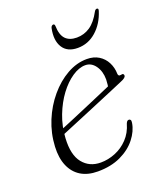

<svg xmlns="http://www.w3.org/2000/svg" viewBox="-124 -729 695 820"><g transform="rotate(-20 223.5 -319.5)"><path d="M76 -204.5Q76 -204.5 95.5 -212.8Q115 -221 146.8 -234.2Q178.5 -247.5 215.2 -263.2Q252 -279 287.2 -294Q322.5 -309 348.5 -320.5L341.5 -307.5Q344 -315.5 345.2 -325Q346.5 -334.5 347 -349.5Q347 -386.5 329 -411.8Q311 -437 283.5 -437Q255 -437 223.8 -416Q192.5 -395 165.2 -358.5Q138 -322 119.5 -274.2Q101 -226.5 98 -173Q93.5 -98 123.5 -60.8Q153.5 -23.5 205 -23.5Q238.5 -23.5 271.2 -36.8Q304 -50 329.2 -76.5Q354.5 -103 365.5 -142Q368.5 -149.5 371.8 -152Q375 -154.5 379 -154.5Q384 -154.5 386.5 -150.5Q389 -146.5 387.5 -137.5Q382 -101.5 355.5 -67.8Q329 -34 284.5 -13Q240 8 180 8Q134.5 8 103.2 -11.2Q72 -30.5 56.5 -66.8Q41 -103 43.5 -154Q46.5 -214 69 -268.8Q91.5 -323.5 127.8 -366.5Q164 -409.5 208.2 -434.5Q252.5 -459.5 298.5 -459.5Q330 -459.5 352.5 -445.5Q375 -431.5 387.2 -407.8Q399.5 -384 400 -356Q400 -350.5 403.2 -347.5Q406.5 -344.5 413 -346Q420 -348 423.2 -345.8Q426.5 -343.5 426.5 -338.5Q426.5 -333.5 421.2 -328.8Q416 -324 401 -318Q382.5 -310 352 -297.2Q321.5 -284.5 285.5 -269.2Q249.5 -254 213 -238.8Q176.5 -223.5 146.2 -211Q116 -198.5 97.8 -190.8Q79.5 -183 79.5 -183ZM291 -560Q324.5 -560 351.8 -578.5Q379 -597 401 -638Q406 -647 412.5 -647Q416.5 -647 418 -644.2Q419.5 -641.5 417.5 -635Q401 -582 364.2 -549.5Q327.5 -517 280 -517Q232.5 -517 212.2 -549.5Q192 -582 203 -635Q204.5 -641.5 208 -644.2Q211.5 -647 214.5 -647Q221 -647 221.5 -638Q222.5 -597 240.2 -578.5Q258 -560 291 -560Z"/></g></svg>

Font: Fraunces ExtraLight
Style: Italic
Weight: 250
Italic angle: -16°
Version: Version 1.000;[b76b70a41]